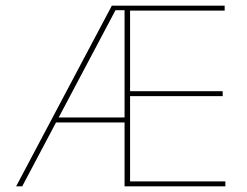

<svg xmlns="http://www.w3.org/2000/svg" viewBox="-20 -659 875 679"><path d="M37 0 375.5 -639H426V-623H388.5L58.5 0ZM172.5 -226V-243.5H427V-226ZM427 0V-17.5H777V0ZM420.5 0V-639H440V0ZM430.5 -319V-336.5H767.5V-319ZM426 -621.5V-639H774.5V-621.5Z"/></svg>

Font: Anek Latin Medium Thin
Style: Regular
Weight: 250
Version: Version 1.003